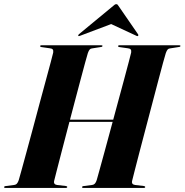

<svg xmlns="http://www.w3.org/2000/svg" viewBox="-36 -922 906 942"><path d="M229.5 -34Q227.5 -27 230.8 -21.5Q234 -16 243.5 -14.5L286 -9.5Q290 -9 292 -7.8Q294 -6.5 294 -4.5Q294 -2.5 292 -1.2Q290 0 286.5 0H-10Q-13 0 -14.5 -1Q-16 -2 -16 -3.5Q-16 -6 -14.2 -7.2Q-12.5 -8.5 -9.5 -9L33.5 -14.5Q42 -15.5 47.2 -21.5Q52.5 -27.5 56 -38.5Q59.5 -50.5 69.8 -87.5Q80 -124.5 94.5 -177.8Q109 -231 125.5 -292.2Q142 -353.5 158.2 -414.5Q174.5 -475.5 189 -528.2Q203.5 -581 213 -617.2Q222.5 -653.5 225 -664Q226.5 -674 223 -679Q219.5 -684 209 -685L167.5 -691Q163.5 -691.5 162.2 -692.8Q161 -694 161 -696Q161 -698 162.8 -699Q164.5 -700 167.5 -700H461Q464.5 -700 465.8 -699Q467 -698 467 -696.5Q467 -695 465.5 -693.5Q464 -692 460 -691.5L415.5 -684.5Q408.5 -684 404 -679Q399.5 -674 395 -661.5Q391.5 -651 381.8 -615Q372 -579 358 -526.2Q344 -473.5 327.8 -412.2Q311.5 -351 295.5 -289.5Q279.5 -228 265.5 -174.5Q251.5 -121 242 -83.5Q232.5 -46 229.5 -34ZM235 -335H591.5L589.5 -324H233ZM612 -34Q610 -27 613.2 -21.5Q616.5 -16 626.5 -14.5L668.5 -9.5Q672.5 -9 674.5 -7.8Q676.5 -6.5 676.5 -4.5Q676.5 -2.5 674.8 -1.2Q673 0 669 0H372.5Q369.5 0 368 -1Q366.5 -2 366.5 -3.5Q366.5 -6 368.2 -7.2Q370 -8.5 373 -9L416 -14.5Q424.5 -15.5 429.8 -21.5Q435 -27.5 438.5 -38.5Q442 -50.5 452.2 -87.5Q462.5 -124.5 477 -177.8Q491.5 -231 508 -292.2Q524.5 -353.5 541 -414.5Q557.5 -475.5 571.8 -528.2Q586 -581 595.5 -617.2Q605 -653.5 607.5 -664Q609 -674 605.5 -679Q602 -684 592 -685L550 -691Q546 -691.5 544.8 -692.8Q543.5 -694 543.5 -696Q543.5 -698 545.2 -699Q547 -700 550 -700H843.5Q847 -700 848.2 -699Q849.5 -698 849.5 -696.5Q849.5 -695 848 -693.5Q846.5 -692 842.5 -691.5L798 -684.5Q791 -684 786.5 -679Q782 -674 777.5 -661.5Q774 -651 764.2 -615Q754.5 -579 740.5 -526.2Q726.5 -473.5 710.5 -412.2Q694.5 -351 678.2 -289.5Q662 -228 648 -174.5Q634 -121 624.5 -83.5Q615 -46 612 -34ZM552 -820H475L633 -746.5Q638 -743.5 640.5 -745.5Q642.5 -747 642.8 -749Q643 -751 641.5 -753.5L545 -893.5Q542.5 -897.5 540.5 -899.5Q538.5 -901.5 534.5 -901.5Q530.5 -901.5 527.5 -899.5Q524.5 -897.5 520 -893.5L350.5 -753.5Q348.5 -751 348 -749Q347.5 -747 348 -745.5Q349.5 -744.5 351.8 -745Q354 -745.5 357 -746.5Z"/></svg>

Font: Fraunces 120pt
Style: Bold Italic
Weight: 700
Italic angle: -16°
Version: Version 1.000;[b76b70a41]